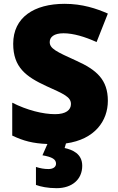

<svg xmlns="http://www.w3.org/2000/svg" viewBox="-20 -744 617 1004"><path d="M410 123C410 59 358 39 318 30L325 6C477 -15 544 -113 544 -217C544 -328 484 -379 380 -426C274 -474 240 -490 240 -524C240 -550 262 -570 312 -570C363 -570 424 -552 485 -524L544 -673C485 -699 411 -724 318 -724C158 -724 49 -653 49 -515C49 -392 116 -343 222 -294C315 -252 351 -237 351 -200C351 -169 325 -147 268 -147C204 -147 121 -168 44 -207V-35C103 -7 152 6 228 9L202 68C253 77 273 89 273 112C273 129 258 140 233 140C211 140 190 136 168 129V223C192 232 230 240 276 240C357 240 410 194 410 123Z"/></svg>

Font: Noto Sans Sinhala UI Black
Style: Regular
Weight: 900
Designer: Jelle Bosma - Monotype Design Team
Foundry: Monotype Imaging Inc.
Version: Version 2.006